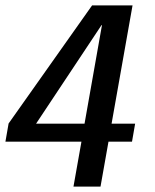

<svg xmlns="http://www.w3.org/2000/svg" viewBox="-27 -695 578 715"><path d="M246.6 0H347.3L377 -167.5H464.6L476.2 -234.4H388.5L466.6 -675H316L5 -235.1L-6.8 -167.5H276.3ZM107.3 -234.4 351 -601.3H352.7L287.8 -234.4Z"/></svg>

Font: Anybody Thin
Style: Italic
Weight: 100
Italic angle: -10°
Designer: Tyler Finck
Foundry: Etcetera Type Company
Version: Version 1.114;gftools[0.9.25]